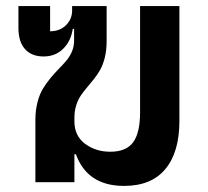

<svg xmlns="http://www.w3.org/2000/svg" viewBox="-20 -593 677 625"><path d="M383.8 12.2Q264.6 12.2 227.1 -90.8H222.2V0H95.2V-203.1Q95.2 -233.9 102.1 -260.3Q108.9 -286.6 120.1 -304.9Q131.3 -323.2 144.8 -339.4Q158.2 -355.5 171.6 -369.1Q185.1 -382.8 196.3 -396Q207.5 -409.2 214.4 -425.8Q221.2 -442.4 221.2 -460.9V-499H216.8Q210.9 -459 185.5 -434.1Q160.2 -409.2 122.1 -409.2Q83 -409.2 61.5 -433.1Q40 -457 40 -502V-573.2H143.1V-491.2Q174.8 -491.2 194.8 -511Q214.8 -530.8 214.8 -559.1V-573.2H327.1V-459Q327.1 -430.2 321.3 -406.2Q315.4 -382.3 306.2 -366Q296.9 -349.6 285.6 -335.4Q274.4 -321.3 263.4 -308.6Q252.4 -295.9 243.2 -282.2Q233.9 -268.6 228 -250Q222.2 -231.4 222.2 -209V-198.2Q222.2 -150.9 256.8 -125Q291.5 -99.1 338.9 -99.1Q391.1 -99.1 413.6 -130.1Q436 -161.1 436 -227.1V-573.2H564V-199.2Q564 -97.7 518.3 -42.7Q472.7 12.2 383.8 12.2Z"/></svg>

Font: Anuphan SemiBold
Style: Bold
Weight: 600
Designer: Mike Abbink, Paul van der Laan, Pieter van Rosmalen, Mint Tantisuwanna
Foundry: Bold Monday; Cadson Demak
Version: Version 3.002;hotconv 1.0.109;makeotfexe 2.5.65596